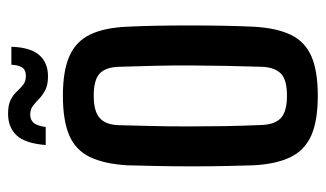

<svg xmlns="http://www.w3.org/2000/svg" viewBox="-182 -598 788 464"><g transform="rotate(-90 212.0 -366.0)"><path d="M212.5 8Q153 8 117.2 -7.5Q81.5 -23 64.5 -57.5Q47.5 -92 44.5 -147.5Q43.5 -175.5 42.8 -214Q42 -252.5 42 -295.2Q42 -338 42.8 -379Q43.5 -420 44.5 -452.5Q48 -509 64.8 -543.2Q81.5 -577.5 117.2 -592.8Q153 -608 212.5 -608Q273 -608 308.5 -592.2Q344 -576.5 360.5 -542.2Q377 -508 379.5 -452.5Q381 -422 381.8 -383.2Q382.5 -344.5 382.5 -302.8Q382.5 -261 381.8 -220.8Q381 -180.5 379.5 -147.5Q376.5 -92 360 -57.5Q343.5 -23 308 -7.5Q272.5 8 212.5 8ZM212.5 -66.5Q251 -66.5 266 -81Q281 -95.5 282.5 -125.5Q284 -171 284.8 -214Q285.5 -257 285.8 -299.8Q286 -342.5 285 -386Q284 -429.5 282.5 -475Q281 -506 265.5 -519.8Q250 -533.5 212.5 -533.5Q175 -533.5 158.8 -519Q142.5 -504.5 141.5 -473.5Q140.5 -436 139.5 -394Q138.5 -352 138.5 -307.2Q138.5 -262.5 139.2 -217Q140 -171.5 142 -126.5Q143.5 -95 159.2 -80.8Q175 -66.5 212.5 -66.5ZM287.5 -732.5H331Q329.5 -686.5 311 -665.2Q292.5 -644 259.5 -644Q239 -644 226.5 -650.5Q214 -657 205.2 -665.5Q196.5 -674 188 -680.5Q179.5 -687 166.5 -687Q154.5 -687 147.2 -678.8Q140 -670.5 137 -649.5H93.5Q97.5 -699.5 117 -720Q136.5 -740.5 169 -740.5Q190.5 -740.5 202.8 -734.2Q215 -728 223 -719.2Q231 -710.5 239.2 -704Q247.5 -697.5 260.5 -697.5Q275.5 -697.5 281.2 -707Q287 -716.5 287.5 -732.5Z"/></g></svg>

Font: Big Shoulders Text Thin SemiBold
Style: Regular
Weight: 600
Version: Version 2.002